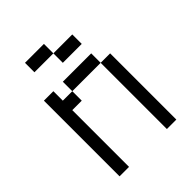

<svg xmlns="http://www.w3.org/2000/svg" viewBox="-198 -792 897 897"><g transform="rotate(-45 250.0 -344.0)"><path d="M250 -625H125V-687.5H250ZM62.5 -500H125V-437.5H187.5V-375H125V0H62.5ZM187.5 -500H375V-437.5H187.5ZM250 -625H375V-562.5H250ZM375 -437.5H437.5V0H375Z"/></g></svg>

Font: ChillBitmapSE 16px
Style: Regular
Weight: 400
Designer: Designed by Warren2060
Foundry: ChillType
Version: Version 1.000